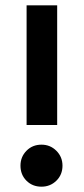

<svg xmlns="http://www.w3.org/2000/svg" viewBox="-20 -694 315 722"><path d="M195 -224H80V-674H195ZM215 -71Q215 -37 192 -14.5Q169 8 136 8Q102 8 79.5 -14.5Q57 -37 57 -71Q57 -104 79.5 -127Q102 -150 136 -150Q169 -150 192 -127Q215 -104 215 -71Z"/></svg>

Font: Hind Vadodara SemiBold
Style: Regular
Weight: 600
Designer: Hitesh Malaviya
Foundry: Indian Type Foundry
Version: Version 1.001;PS 1.0;hotconv 1.0.86;makeotf.lib2.5.63406; tt